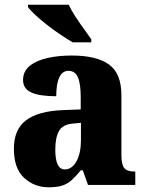

<svg xmlns="http://www.w3.org/2000/svg" viewBox="-20 -786 620 816"><path d="M187 10Q126 10 82.5 -30Q39 -70 39 -154Q39 -236 91 -275Q143 -314 247 -318L323 -321V-374Q323 -430 311 -457.5Q299 -485 271 -485Q245 -485 232 -457Q219 -429 219 -377Q148 -377 113 -393Q78 -409 78 -446Q78 -483 106.5 -506Q135 -529 181.5 -539.5Q228 -550 285 -550Q390 -550 443 -512Q496 -474 496 -381V-127Q496 -87 508 -72Q520 -57 551 -57H555V0H354L332 -62H323Q302 -36 284 -20Q266 -4 243.5 3Q221 10 187 10ZM255 -66Q286 -66 305 -100.5Q324 -135 324 -191V-264L292 -261Q248 -258 231.5 -230.5Q215 -203 215 -150Q215 -66 255 -66ZM289 -606Q265 -620 236 -639.5Q207 -659 179 -681Q151 -703 129.5 -723Q108 -743 99 -756V-766H272Q282 -744 299.5 -717Q317 -690 336 -664Q355 -638 368 -619V-606Z"/></svg>

Font: Noto Serif Armenian SemiCondensed ExtraBold
Style: Regular
Weight: 800
Width: 4
Designer: Monotype Design Team
Foundry: Monotype Imaging Inc.
Version: Version 2.008; ttfautohint (v1.8.4.7-5d5b)